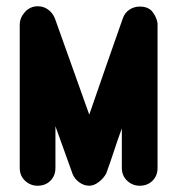

<svg xmlns="http://www.w3.org/2000/svg" viewBox="-20 -583 569 613"><path d="M43 -504Q43 -526 59.5 -544.5Q76 -563 101 -563Q119 -563 133.5 -552.5Q148 -542 155 -525L265 -217L318 -370L372 -524Q378 -542 393 -552Q408 -562 426 -562Q454 -562 467 -545Q480 -528 483 -509V-47Q483 -22 467 -6Q451 10 426 10Q403 10 386 -6Q369 -22 369 -47V-173Q356 -138 344 -101Q332 -64 319 -29Q311 -14 295.5 -2Q280 10 265 10Q248 10 233 -1Q218 -12 212 -27L157 -180V-47Q157 -22 141 -6Q125 10 100 10Q77 10 60 -6Q43 -22 43 -47Z"/></svg>

Font: VDS
Style: Bold
Weight: 700
Designer: artmaker
Foundry: artmaker
Version: Version 1.000 2009 initial release